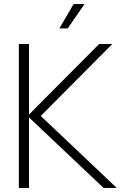

<svg xmlns="http://www.w3.org/2000/svg" viewBox="-20 -927 640 947"><path d="M73 0V-710H123V-362L469 -710H534L181 -355L556 0H491L123 -348V0ZM273 -787 343 -907H397L314 -787Z"/></svg>

Font: Geist Mono ExtraLight
Style: Regular
Weight: 200
Monospace: yes
Designer: Basement.studio, Andrés Briganti, Mateo Zaragoza
Foundry: Basement.studio, Vercel, Andrés Briganti, Guido Ferreyra, Mateo Zaragoza
Version: Version 1.500; ttfautohint (v1.8.4.7-5d5b)